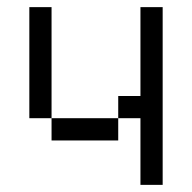

<svg xmlns="http://www.w3.org/2000/svg" viewBox="-20 -520 540 540"><path d="M375 -187.5V0H437.5Q437.5 0 437.5 -500H375Q375 -500 375 -250H312.5V-187.5H125V-125H312.5V-187.5ZM125 -187.5V-500H62.5V-187.5Z"/></svg>

Font: CalcUnifontExMono
Style: Regular
Weight: 500
Version: Version 15.0.06